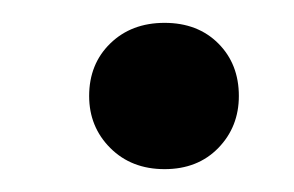

<svg xmlns="http://www.w3.org/2000/svg" viewBox="-20 -421 257 168"><path d="M124 -273Q95 -273 76.5 -291.5Q58 -310 58 -337Q58 -365 76.5 -383Q95 -401 124 -401Q153 -401 171 -383Q189 -365 189 -337Q189 -310 171 -291.5Q153 -273 124 -273Z"/></svg>

Font: DM Sans 17pt Medium
Style: Italic
Weight: 500
Italic angle: -10°
Version: Version 4.004;gftools[0.9.30]